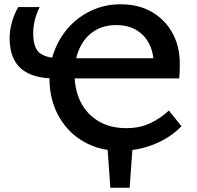

<svg xmlns="http://www.w3.org/2000/svg" viewBox="-20 -691 918 896"><path d="M495 185 480 -23H600L585 185ZM541 13Q466 13 405 -13Q344 -39 300.5 -85Q257 -131 234 -192Q211 -253 211 -323Q211 -398 237 -461.5Q263 -525 308.5 -572Q354 -619 414 -645Q474 -671 543 -671Q627 -671 689 -635Q751 -599 785 -536.5Q819 -474 819 -394Q819 -376 818.5 -359Q818 -342 816 -325L693 -348Q695 -356 696 -369Q697 -382 697 -392Q697 -446 676 -487Q655 -528 616 -551Q577 -574 522 -574Q463 -574 419.5 -546Q376 -518 352 -467Q328 -416 328 -347Q328 -271 357 -214Q386 -157 440.5 -125Q495 -93 569 -93Q632 -93 680 -115.5Q728 -138 768 -175L827 -102Q789 -63 741.5 -37.5Q694 -12 643 0.5Q592 13 541 13ZM750 -419 816 -325H236Q165 -325 118 -346Q71 -367 48 -408.5Q25 -450 25 -513Q25 -549 35 -585.5Q45 -622 65 -658H165Q150 -627 142.5 -597Q135 -567 135 -536Q135 -465 167.5 -442Q200 -419 265 -419Z"/></svg>

Font: Ysabeau
Style: Bold
Weight: 700
Designer: Christian Thalmann (Catharsis Fonts)
Version: Version 2.000;gftools[0.9.27.dev2+g8671c4b]